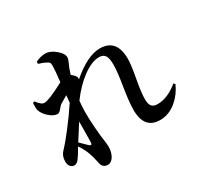

<svg xmlns="http://www.w3.org/2000/svg" viewBox="-173 -1005 1306 1261"><g transform="rotate(-30 480.0 -374.5)"><path d="M303 45Q262 45 255 -1Q245 -51 234 -79Q220 -118 193 -158L165 -111L164 -110Q148 -85 140 -76Q126 -62 111 -62Q94 -61 82 -75.5Q70 -90 70 -115Q70 -156 97 -184Q132 -220 185 -289Q243 -364 289 -434Q290 -452 294 -488Q274 -476 240 -456Q235 -452 233 -451Q226 -445 215 -431Q197 -409 185 -409Q155 -409 122 -439Q90 -467 81 -499Q77 -511 79 -545Q80 -551 80 -554L93 -557Q122 -516 145 -516Q181 -516 303 -581Q313 -669 313 -699Q313 -716 310 -722.5Q307 -729 294 -736Q271 -749 236 -759V-775Q274 -794 311 -794Q348 -794 387 -761Q425 -729 425 -701Q425 -686 413 -661Q405 -644 401 -634Q398 -627 392 -607Q388 -595 386 -589Q419 -562 419 -547Q419 -539 418 -536Q543 -644 637 -644Q764 -644 764 -493Q764 -450 747 -358Q728 -257 728 -206Q728 -169 741.5 -153Q755 -137 786 -137Q861 -137 942 -203L952 -193Q923 -129 876 -89Q818 -38 748 -38Q628 -38 628 -183Q628 -242 646 -352Q663 -455 663 -506Q663 -553 651 -574Q637 -597 605 -597Q548 -597 477 -544Q411 -495 351 -414Q349 -392 348 -383Q341 -295 356 -148Q358 -134 361 -110Q366 -74 366 -57Q366 -15 348 15Q330 45 303 45ZM279 -140Q279 -154 280 -193Q280 -259 281 -296L207 -180Q227 -161 258 -130Q278 -113 279 -140Z"/></g></svg>

Font: GenRyuMin TW B
Style: Regular
Weight: 700
Version: Version 1.501;PS 1;hotconv 16.6.51;makeotf.lib2.5.65220